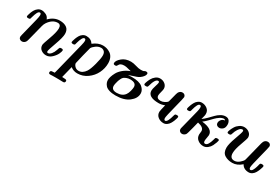

<svg xmlns="http://www.w3.org/2000/svg" viewBox="51 -1340 3498 2418"><g transform="rotate(30 1800.5 -131.0)"><path d="M77.1 -298.8Q77.1 -301.8 80.6 -316.4Q84 -331.1 93 -355Q102.1 -378.9 115.5 -400.9Q128.9 -422.9 151.9 -439Q174.8 -455.1 202.1 -455.1Q232.9 -455.1 265.9 -439Q298.8 -422.9 312 -384.8Q380.9 -455.6 464.8 -456.1Q528.8 -456.1 566.4 -428.5Q604 -400.9 604 -341.8Q604 -292 562.5 -177.5Q521 -63 521 -44.9Q521 -25.9 537.1 -25.9Q561 -25.9 584 -54.2Q605 -80.1 616.9 -116.9Q628.9 -153.8 633.8 -158.2Q641.6 -163.1 657.2 -163.1Q682.1 -163.1 682.1 -146Q682.1 -130.9 666.5 -95.9Q650.9 -61 613 -24.9Q575.2 11.2 528.8 11.2Q487.8 11.2 456.3 -12.9Q424.8 -37.1 424.8 -79.1Q424.8 -97.2 463.4 -202.6Q502 -308.1 502 -362.8Q502 -418.9 456.1 -418.9Q380.9 -418.9 324.2 -335.9Q309.1 -314 300.8 -280.8Q251 -84 243.4 -54.9Q235.8 -25.9 229 -16.1Q210 10.7 178.2 11.2Q160.2 11.2 146.5 -0.5Q132.8 -12.2 132.8 -30.8Q132.8 -37.6 138.2 -60.1L201.2 -312Q215.3 -370.1 214.8 -388.2Q214.8 -418 195.8 -418Q176.8 -418 162.8 -389.4Q148.9 -360.8 139.9 -326.9Q130.9 -293 128.9 -290Q123 -282.2 102.1 -282.2Q77.1 -281.7 77.1 -298.8Z M673.8 173.8Q673.8 147 704.1 147H707Q715.8 147 735.8 145Q737.8 136.2 742.9 117.7Q748 99.1 750 89.8L854 -326.2Q865.2 -371.1 864.7 -388.2Q864.7 -418 845.7 -418Q827.6 -418 813.2 -389.9Q798.8 -361.8 789.8 -327.9Q780.8 -293.9 779.8 -292Q773.9 -282.2 756.8 -282.2Q727.1 -282.2 727.1 -297.9Q727.1 -300.8 730.5 -315.4Q733.9 -330.1 742.9 -354Q752 -377.9 764.9 -400.4Q777.8 -422.9 800.8 -439Q823.7 -455.1 852.1 -455.1Q920.9 -455.1 954.1 -401.9Q1022.9 -456.1 1092.8 -456.1Q1120.6 -456.1 1147.7 -448.5Q1174.8 -440.9 1201.4 -423.3Q1228 -405.8 1243.9 -372.3Q1259.8 -338.9 1259.8 -292Q1259.8 -218.8 1226.3 -150.4Q1192.9 -82 1127.9 -35.4Q1063 11.2 983.9 11.2Q926.8 11.2 885.7 -22.9L843.8 145Q867.7 147 880.9 147Q911.6 147 912.1 166Q912.1 193.8 884.8 193.8Q881.8 193.8 868.4 193.4Q855 192.9 831.5 192.4Q808.1 191.9 780.8 191.9Q751 191.9 732.4 192.4Q713.9 192.9 706.8 193.4Q699.7 193.8 697.8 193.8Q673.8 193.8 673.8 173.8ZM904.8 -92.8Q904.8 -70.8 926.8 -47.9Q948.7 -24.9 982.9 -24.9Q1040 -24.9 1081.1 -86.9Q1105 -124 1128.4 -211.9Q1151.9 -299.8 1151.9 -342.8Q1151.9 -383.8 1131.8 -401.4Q1111.8 -418.9 1087.9 -418.9Q1047.9 -418.9 1012.5 -392.6Q977.1 -366.2 966.8 -345.2Q963.9 -340.3 934.3 -219Q904.8 -97.7 904.8 -92.8Z M1320.8 -335Q1320.8 -370.1 1370.8 -413.1Q1420.9 -456.1 1500 -456.1Q1535.2 -456.1 1579.1 -442.1Q1623 -428.2 1655.8 -428.2Q1691.9 -428.2 1701.4 -436Q1710.9 -443.8 1725.1 -443.8Q1752 -443.8 1752 -424.8Q1752 -397 1716.8 -363.8Q1695.8 -344.7 1675.3 -335Q1654.8 -325.2 1616.9 -314.2Q1579.1 -303.2 1551.8 -292V-291Q1578.6 -293.9 1606 -293.9Q1713.9 -293.9 1759.3 -255.4Q1804.7 -216.8 1804.7 -168Q1804.7 -98.1 1734.4 -43.5Q1664.1 11.2 1540 11.2Q1485.8 11.2 1447.8 -1Q1409.7 -13.2 1392.3 -33.2Q1375 -53.2 1367.9 -72Q1360.8 -90.8 1360.8 -111.8Q1360.8 -131.8 1369.4 -160.4Q1377.9 -189 1397.5 -225.1Q1417 -261.2 1458 -295.7Q1499 -330.1 1554.7 -350.1Q1541.5 -352.1 1509.3 -361.6Q1477.1 -371.1 1451.7 -371.1Q1392.6 -371.1 1377.9 -335.9Q1369.1 -318.8 1360.8 -315.9Q1356 -314.9 1347.7 -314.9H1344.7Q1320.8 -314.9 1320.8 -335ZM1460.9 -84Q1460.9 -24.9 1535.6 -24.9Q1617.7 -24.9 1654.8 -78.1Q1670.9 -100.1 1680.4 -137.5Q1689.9 -174.8 1689.9 -195.8Q1689.9 -257.8 1603 -257.8Q1573.2 -257.8 1550 -248.3Q1526.9 -238.8 1514.4 -229Q1502 -219.2 1491 -195.6Q1480 -171.9 1477.5 -163.8Q1475.1 -155.8 1468.8 -130.9Q1467.8 -126 1466.8 -124Q1460.9 -98.1 1460.9 -84Z M1785.6 -297.9Q1785.6 -305.7 1793.5 -328.9Q1801.3 -352.1 1816.9 -381.6Q1832.5 -411.1 1861.1 -433.6Q1889.6 -456.1 1923.3 -456.1Q1966.3 -456.1 1996.8 -430.4Q2027.3 -404.8 2027.3 -365.2Q2027.3 -351.1 2017.3 -314Q2007.3 -276.9 2007.3 -261.2Q2007.3 -214.4 2065.4 -213.9Q2093.3 -213.9 2122.3 -229Q2151.4 -244.1 2160.6 -259.8Q2163.6 -265.6 2179.4 -331.8Q2195.3 -397.9 2201.7 -409.2Q2220.7 -444.3 2257.3 -443.8Q2275.4 -443.8 2288.3 -431.9Q2301.3 -419.9 2301.3 -401.9Q2301.3 -387.7 2262 -234.4Q2222.7 -81.1 2222.7 -57.1Q2222.7 -26.4 2241.7 -25.9Q2274.9 -25.9 2303.7 -139.2Q2307.6 -154.3 2314 -158.2Q2320.3 -162.1 2337.4 -162.1Q2360.4 -162.1 2360.4 -146Q2360.4 -143.1 2356.9 -127.9Q2353.5 -112.8 2344 -88.9Q2334.5 -64.9 2321.5 -43Q2308.6 -21 2286.1 -4.9Q2263.7 11.2 2236.3 11.2Q2191.4 11.2 2157 -15.4Q2122.6 -42 2122.6 -87.9Q2122.6 -103 2145.5 -194.8Q2101.6 -176.8 2059.6 -176.8Q1902.3 -176.8 1902.3 -270Q1902.3 -293 1917.5 -340.1Q1932.6 -387.2 1932.6 -399.9Q1932.6 -418 1916.5 -418Q1873.5 -418 1843.3 -303.2Q1839.4 -289.1 1834 -285.6Q1828.6 -282.2 1812.5 -282.2Q1785.6 -281.7 1785.6 -297.9Z M2405.3 -298.8Q2405.3 -301.8 2408.7 -316.4Q2412.1 -331.1 2421.6 -355Q2431.2 -378.9 2444.1 -400.9Q2457 -422.9 2480 -439Q2502.9 -455.1 2530.3 -455.1Q2575.2 -455.1 2609.6 -428.5Q2644 -401.9 2644 -356Q2644 -344.7 2642.6 -336.4Q2641.1 -328.1 2636.2 -310.1Q2631.3 -292 2627 -273.9Q2654.8 -293 2689.5 -327.4Q2724.1 -361.8 2748.5 -387.9Q2772.9 -414.1 2807.6 -434.6Q2842.3 -455.1 2877 -455.1Q2915 -455.1 2931.6 -430.4Q2948.2 -405.8 2948.2 -376Q2948.2 -331.1 2925.3 -310.1Q2902.3 -289.1 2875 -289.1Q2854 -289.1 2840.1 -301.5Q2826.2 -314 2826.2 -335Q2826.2 -357.9 2843.3 -379.9Q2860.4 -401.9 2893.1 -405.8Q2885.3 -418.9 2874 -418.9Q2847.2 -418.9 2816.7 -399.4Q2786.1 -379.9 2762.7 -355.5Q2739.3 -331.1 2707.8 -299.1Q2676.3 -267.1 2653.3 -251V-250Q2811.5 -232.9 2811 -144Q2811 -131.8 2805.2 -104.5Q2799.3 -77.1 2799.3 -58.1Q2799.3 -25.9 2821.3 -25.9Q2845.2 -25.9 2862.1 -54.9Q2878.9 -84 2887.9 -117.9Q2897 -151.9 2899.9 -154.8Q2905.8 -161.6 2927.2 -162.1Q2951.2 -162.1 2951.2 -146Q2951.2 -139.2 2943.1 -116Q2935.1 -92.8 2920.7 -63.5Q2906.2 -34.2 2877.7 -11.5Q2849.1 11.2 2814.9 11.2Q2770 11.2 2734.6 -16.4Q2699.2 -43.9 2699.2 -91.8Q2699.2 -99.6 2701.7 -116.2Q2704.1 -132.8 2704.1 -141.1Q2704.1 -195.3 2612.3 -213.9Q2604.5 -179.7 2591.3 -129.9Q2565.4 -24.9 2556.2 -14.2Q2536.1 10.7 2506.3 11.2Q2488.3 11.2 2474.6 -1Q2460.9 -13.2 2460.9 -30.8Q2460.9 -43 2467.3 -64.9L2534.2 -330.1Q2543 -364.3 2543 -388.2Q2543 -418 2523.9 -418Q2504.9 -418 2491 -389.4Q2477.1 -360.8 2468.5 -326.9Q2460 -293 2457 -290Q2451.2 -282.2 2430.2 -282.2Q2405.3 -281.7 2405.3 -298.8Z M2996.1 -298.8Q2996.1 -308.6 3005.6 -332.3Q3015.1 -356 3032.5 -384.5Q3049.8 -413.1 3081.3 -434.6Q3112.8 -456.1 3148.9 -456.1Q3189.9 -456.1 3221.4 -430.9Q3252.9 -405.8 3252.9 -365.2Q3252.9 -346.2 3217.5 -250.5Q3182.1 -154.8 3182.1 -101.1Q3182.1 -24.9 3247.1 -24.9Q3294.9 -24.9 3338.9 -73.2Q3343.8 -78.1 3347.4 -82.5Q3351.1 -86.9 3353.5 -89.8Q3356 -92.8 3357.9 -96.9Q3359.9 -101.1 3360.8 -103Q3361.8 -105 3363.3 -109.4Q3364.7 -113.8 3365.2 -115.5Q3365.7 -117.2 3366.9 -123Q3368.2 -128.9 3369.1 -130.9L3433.1 -384.8Q3448.2 -443.8 3498 -443.8Q3517.1 -443.8 3529.5 -432.4Q3542 -420.9 3542 -401.9Q3542 -388.7 3502.4 -235.4Q3462.9 -82 3462.9 -57.1Q3462.9 -26.4 3481.9 -25.9Q3487.8 -25.9 3494.4 -30Q3501 -34.2 3505.4 -40Q3509.8 -45.9 3514.9 -55.9Q3520 -65.9 3523.4 -74Q3526.9 -82 3530.5 -93.5Q3534.2 -105 3536.1 -111.6Q3538.1 -118.2 3540.5 -128.2Q3543 -138.2 3543 -139.2Q3546.9 -153.3 3552 -157.7Q3557.1 -162.1 3569.8 -162.1H3576.2Q3601.1 -162.1 3601.1 -145Q3601.1 -142.1 3597.4 -127.4Q3593.8 -112.8 3584.2 -88.9Q3574.7 -64.9 3561.8 -43Q3548.8 -21 3526.4 -4.9Q3503.9 11.2 3477.1 11.2Q3402.8 11.2 3372.1 -45.9Q3308.1 11.2 3237.8 11.2Q3171.9 11.2 3126 -18.3Q3080.1 -47.9 3080.1 -120.1Q3080.1 -171.9 3118.4 -276.4Q3156.7 -380.9 3156.7 -399.9Q3156.7 -418 3142.1 -418Q3129.9 -418 3117.4 -411.4Q3105 -404.8 3086.4 -377.4Q3067.9 -350.1 3053.7 -304.2Q3050.8 -293 3046.4 -288.6Q3042 -284.2 3036.9 -283.2Q3031.7 -282.2 3022 -282.2H3021Q2996.1 -281.7 2996.1 -298.8Z"/></g></svg>

Font: CMU Serif
Style: BoldItalic
Weight: 700
Italic angle: -14.04°
Version: Version 0.7.0